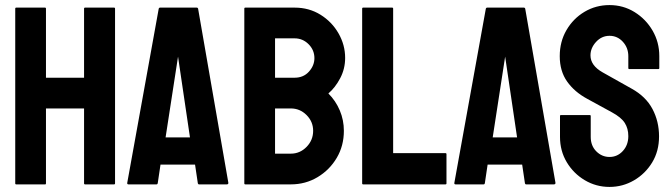

<svg xmlns="http://www.w3.org/2000/svg" viewBox="-20 -726 2646 756"><path d="M44 0Q40 0 40 -4V-692Q40 -696 44 -696H157Q161 -696 161 -692V-420H311V-692Q311 -696 315 -696H429Q433 -696 433 -692V-4Q433 0 429 0H315Q311 0 311 -4V-299H161V-4Q161 0 158 0Z M486 0Q480 0 481 -6L605 -692Q606 -696 610 -696H755Q759 -696 760 -692L879 -7Q880 0 873 0H764Q760 0 759 -4L748 -78H612L601 -4Q600 0 596 0ZM632 -185H728L681 -503Z M946 0Q942 0 942 -4V-692Q942 -696 946 -696H1140Q1197 -696 1242 -668Q1287 -640 1313 -594.5Q1339 -549 1339 -498Q1339 -455 1319.5 -418Q1300 -381 1273 -358Q1302 -329 1318 -291Q1334 -253 1334 -211Q1334 -152 1306 -104.5Q1278 -57 1230.5 -28.5Q1183 0 1125 0ZM1063 -420H1140Q1175 -420 1196.5 -444Q1218 -468 1218 -497Q1218 -529 1195 -552Q1172 -575 1140 -575H1063ZM1063 -121H1125Q1161 -121 1187 -147.5Q1213 -174 1213 -211Q1213 -247 1187 -273Q1161 -299 1125 -299H1063Z M1410 0Q1406 0 1406 -4V-692Q1406 -696 1410 -696H1524Q1528 -696 1528 -692V-123H1734Q1738 -123 1738 -119V-4Q1738 0 1734 0Z M1774 0Q1768 0 1769 -6L1893 -692Q1894 -696 1898 -696H2043Q2047 -696 2048 -692L2167 -7Q2168 0 2161 0H2052Q2048 0 2047 -4L2036 -78H1900L1889 -4Q1888 0 1884 0ZM1920 -185H2016L1969 -503Z M2380 -706Q2434 -706 2478.5 -678.5Q2523 -651 2549.5 -605.5Q2576 -560 2576 -505V-458Q2576 -454 2572 -454H2458Q2454 -454 2454 -458V-505Q2454 -538 2432.5 -561.5Q2411 -585 2380 -585Q2349 -585 2327 -561Q2305 -537 2305 -508Q2305 -468 2353 -441L2467 -377Q2523 -346 2549 -297Q2575 -248 2575 -189Q2575 -131 2548 -86.5Q2521 -42 2476.5 -16Q2432 10 2380 10Q2327 10 2282.5 -16.5Q2238 -43 2211.5 -87.5Q2185 -132 2185 -187V-269Q2185 -273 2189 -273H2302Q2306 -273 2306 -269V-187Q2306 -152 2328 -130Q2350 -108 2380 -108Q2411 -108 2432.5 -131.5Q2454 -155 2454 -190Q2454 -220 2440 -242Q2426 -264 2389 -284L2292 -337Q2242 -364 2213 -405Q2184 -446 2184 -505Q2184 -562 2210.5 -607.5Q2237 -653 2281.5 -679.5Q2326 -706 2380 -706Z"/></svg>

Font: AL Dynamic
Style: Regular
Weight: 400
Version: Version 1.000; ttfautohint (v1.8.2) -l 8 -r 50 -G 200 -x 14 